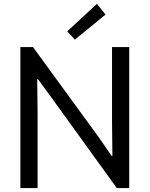

<svg xmlns="http://www.w3.org/2000/svg" viewBox="-20 -960 764 980"><path d="M84 -719.7H148.4L482.4 -261.7L549.8 -164.1H553.7L551.8 -343.8V-719.7H639.6V0H576.2L244.1 -460L173.8 -555.7H169.9L171.9 -381.8V0H84ZM323.2 -799.8 474.6 -940.4 518.6 -885.7 362.3 -757.8Z"/></svg>

Font: Reddit Sans Vanilla
Style: Regular
Weight: 400
Designer: Stephen Hutchings
Foundry: Reddit
Version: Version 1.013